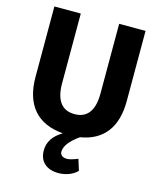

<svg xmlns="http://www.w3.org/2000/svg" viewBox="-135 -794 934 1131"><g transform="rotate(15 332.0 -229.0)"><path d="M610 -700V-272Q610 -152 556.5 -82Q503 -12 399 5Q315 64 315 116Q315 129 325.5 138.5Q336 148 358 148Q378 148 423 130L444 198Q424 219 393.5 230.5Q363 242 331 242Q276 242 244.5 214Q213 186 213 134Q213 58 295 9Q176 -1 115 -72Q54 -143 54 -272V-700H215V-274Q215 -197 244.5 -157.5Q274 -118 332 -118Q390 -118 419.5 -157.5Q449 -197 449 -274V-700Z"/></g></svg>

Font: Sarabun ExtraBold
Style: Regular
Weight: 800
Version: Version 1.000; ttfautohint (v1.6)